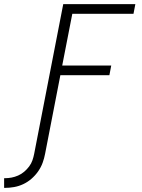

<svg xmlns="http://www.w3.org/2000/svg" viewBox="-120 -690 690 932"><path d="M-100 222V175H-96Q-80 175 -64 172Q-48 169 -32 162Q-16 155 -2.5 143.5Q11 132 21.5 118Q32 104 37.5 88Q43 72 46 56L187 -670H537L528 -623H231L182 -372H420L411 -325H173L99 56Q95 78 87 100Q79 122 65 142Q51 162 32.5 178Q14 194 -7.5 204Q-29 214 -51.5 218Q-74 222 -96 222Z"/></svg>

Font: Lode Dark
Style: Italic
Weight: 400
Italic angle: -11°
Monospace: yes
Designer: Belleve Invis
Foundry: Belleve Invis
Version: Version 29.2.0; ttfautohint (v1.8.3)